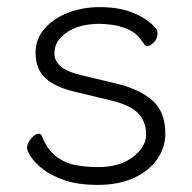

<svg xmlns="http://www.w3.org/2000/svg" viewBox="-20 -504 540 540"><path d="M190 -246Q135 -259 107.5 -284.5Q80 -310 80 -356Q80 -394 105 -423Q130 -452 171 -468Q212 -484 261 -484Q318 -484 359 -466Q400 -448 420 -422Q423 -419 423 -412Q423 -394 412 -384Q401 -374 394 -374Q390 -374 387.5 -377.5Q385 -381 381 -386Q365 -411 340 -421.5Q315 -432 293 -434.5Q271 -437 261 -437Q203 -437 168 -413Q133 -389 133 -354Q133 -333 150.5 -317.5Q168 -302 211 -292L307 -269Q371 -254 408 -222Q445 -190 445 -128Q445 -89 422 -56Q399 -23 356.5 -3.5Q314 16 255 16Q199 16 160.5 2.5Q122 -11 99 -29.5Q76 -48 66 -64.5Q56 -81 56 -87Q56 -101 67.5 -114.5Q79 -128 89 -128Q95 -128 98 -121Q113 -83 138 -64Q163 -45 193.5 -39.5Q224 -34 255 -34Q317 -34 354 -62.5Q391 -91 391 -126Q391 -162 368.5 -185.5Q346 -209 290 -222Z"/></svg>

Font: Moon Stars Kai HW Light
Style: Regular
Weight: 300
Designer: GuiWonder
Version: Version 1.101